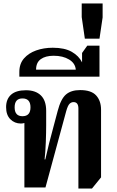

<svg xmlns="http://www.w3.org/2000/svg" viewBox="-20 -1076 670 1102"><path d="M430 6V-453Q430 -490 402 -490Q389 -490 379 -480Q369 -470 360 -438L241 0H120V-370Q110 -367 100 -367Q64 -367 39.5 -391.5Q15 -416 15 -461Q15 -507 43.5 -532.5Q72 -558 129 -558Q184 -558 214.5 -528.5Q245 -499 245 -440V-358Q245 -316 243 -261.5Q241 -207 236 -161H240Q251 -211 262 -254Q273 -297 286 -345L311 -439Q329 -508 358.5 -533.5Q388 -559 440 -559Q504 -559 532 -528Q560 -497 560 -446V-58L508 6ZM109 -409Q155 -409 155 -460Q155 -511 109 -511Q64 -511 64 -460Q64 -409 109 -409Z M91 -636V-663Q91 -710 117.5 -740.5Q144 -771 187.5 -786.5Q231 -802 283 -802Q351 -802 392 -778.5Q433 -755 451 -718V-772L481 -814H551V-636ZM187 -676H415Q412 -713 376.5 -734.5Q341 -756 288 -756Q241 -756 214 -736.5Q187 -717 187 -676Z M467 -854 449 -978V-1056H569V-976L551 -854Z"/></svg>

Font: Noto Serif Thai SemiCondensed
Style: Bold
Weight: 700
Width: 4
Designer: Monotype Design Team
Foundry: Monotype Imaging Inc.
Version: Version 2.002; ttfautohint (v1.8.4.7-5d5b)